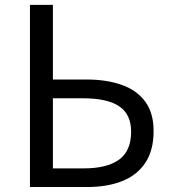

<svg xmlns="http://www.w3.org/2000/svg" viewBox="-20 -753 688 773"><path d="M100.6 0V-733.4H193V-432.9H328.2Q408.5 -432.9 469.5 -411.5Q530.5 -390.1 564.4 -344.3Q598.4 -298.5 598.4 -225.3Q598.4 -147.7 565.1 -97.6Q531.8 -47.6 471.8 -23.8Q411.8 0 330 0ZM193 -75.1H317.2Q410.7 -75.1 459.3 -110.2Q507.9 -145.3 507.9 -222.9Q507.9 -293 459.7 -325.2Q411.4 -357.3 314.8 -357.3H193Z"/></svg>

Font: Noto Sans TC
Style: Regular
Weight: 100
Designer: Ryoko NISHIZUKA 西塚涼子 (kana, bopomofo & ideographs); Paul D. Hunt (Latin, Greek & Cyrillic); Sandoll Communications 산돌커뮤니
Foundry: Adobe
Version: Version 2.004;hotconv 1.0.118;makeotfexe 2.5.65603